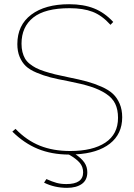

<svg xmlns="http://www.w3.org/2000/svg" viewBox="-20 -735 642 919"><path d="M564.9 -173.8Q564.9 -93.8 506.1 -47.6Q447.3 -1.5 341.8 3.9Q370.1 22.9 384 43.2Q397.9 63.5 397.9 89.8Q397.9 127 371.6 145.5Q345.2 164.1 300.8 164.1Q240.7 164.1 190.9 139.2L202.1 122.1Q230.5 134.8 251 140.4Q271.5 146 297.9 146Q377.9 146 377.9 89.8Q377.9 63.5 361.6 44.2Q345.2 24.9 310.1 4.9Q226.6 4.4 161.1 -22.5Q95.7 -49.3 39.1 -105L54.2 -118.2Q107.4 -63 170.9 -37.6Q234.4 -12.2 315.9 -12.2Q423.8 -12.2 484.4 -52.5Q544.9 -92.8 544.9 -170.9Q544.9 -210.4 531.5 -238.3Q518.1 -266.1 487.3 -286.4Q456.5 -306.6 414.8 -320.1Q373 -333.5 308.1 -346.2Q255.4 -356 221.4 -364.7Q187.5 -373.5 154.5 -387.5Q121.6 -401.4 103.3 -418.9Q85 -436.5 74 -462.9Q63 -489.3 63 -523.9Q63 -614.7 129.6 -664.8Q196.3 -714.8 311 -714.8Q379.4 -714.8 429.9 -694.8Q480.5 -674.8 522 -629.9L508.8 -616.2Q468.3 -661.1 423.3 -678.5Q378.4 -695.8 313 -695.8Q195.3 -695.8 139.2 -651.1Q83 -606.4 83 -525.9Q83 -503.9 87.4 -486.3Q91.8 -468.8 99.6 -455.1Q107.4 -441.4 121.6 -429.9Q135.7 -418.5 152.1 -409.9Q168.5 -401.4 193.6 -393.3Q218.8 -385.3 244.6 -378.9Q270.5 -372.6 307.1 -365.2Q360.4 -354.5 395.5 -345Q430.7 -335.4 465.6 -320.1Q500.5 -304.7 520.5 -285.9Q540.5 -267.1 552.7 -238.8Q564.9 -210.4 564.9 -173.8Z"/></svg>

Font: Rawline Thin
Style: Regular
Weight: 250
Designer: Matt McInerney, Pablo Impallari, Rodrigo Fuenzalida
Foundry: Matt McInerney, Pablo Impallari, Rodrigo Fuenzalida
Version: Version 4.020;PS 004.020;hotconv 1.0.88;makeotf.lib2.5.64775